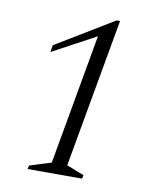

<svg xmlns="http://www.w3.org/2000/svg" viewBox="-77 -722 653 783"><g transform="rotate(10 250.0 -330.0)"><path d="M90 0 94 -15 183 -43 279 -583 99 -486 104 -515 343 -660H357L247 -43L319 -15L316 0Z"/></g></svg>

Font: Spectral Light
Style: Italic
Weight: 300
Italic angle: -10°
Designer: Jean-Baptiste Levee
Foundry: Production Type
Version: Version 2.001